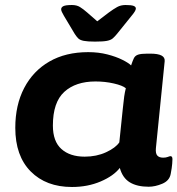

<svg xmlns="http://www.w3.org/2000/svg" viewBox="-20 -738 708 766"><path d="M267 8Q164 8 102.5 -54Q41 -116 41 -228Q41 -319 76.5 -387Q112 -455 177 -492.5Q242 -530 332 -530Q373 -530 408 -521Q443 -512 468 -499.5Q493 -487 503 -477Q509 -495 514 -505.5Q519 -516 531 -520Q543 -524 568 -524H580Q640 -524 637 -494L602 -147Q600 -126 607.5 -117.5Q615 -109 631 -109Q642 -109 649.5 -112Q657 -115 660 -115Q668 -115 668 -103Q668 -99 667 -84.5Q666 -70 661 -44Q656 -17 627.5 -5Q599 7 573 7Q527 7 498 -10.5Q469 -28 458 -68Q433 -36 381.5 -14Q330 8 267 8ZM318 -113Q365 -113 403 -130.5Q441 -148 456 -170L470 -305Q473 -336 475.5 -353Q478 -370 482 -386Q469 -397 434 -405Q399 -413 361 -413Q282 -413 236.5 -371.5Q191 -330 191 -237Q191 -174 225 -143.5Q259 -113 318 -113ZM481 -718Q504 -718 513 -714.5Q522 -711 522 -704Q522 -700 518.5 -693.5Q515 -687 505 -675L447 -603Q438 -592 430 -585Q422 -578 406.5 -575Q391 -572 359 -572Q329 -572 314 -575Q299 -578 292 -585Q285 -592 278 -603L235 -675Q230 -684 227 -690Q224 -696 224 -701Q224 -709 233 -713.5Q242 -718 267 -718Q286 -718 299 -710Q312 -702 328 -688L368 -653L414 -688Q433 -702 447.5 -710Q462 -718 481 -718Z"/></svg>

Font: Asap Expanded Expanded Regular
Style: Bold Italic
Weight: 700
Width: 7
Italic angle: -6°
Designer: Pablo Cosgaya
Foundry: Omnibus-Type
Version: Version 3.001; ttfautohint (v1.8.4.7-5d5b)